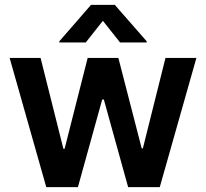

<svg xmlns="http://www.w3.org/2000/svg" viewBox="-20 -768 846 788"><path d="M19.5 -530.3H146.5L240.2 -157.2H245.1L339.8 -530.3H465.8L561.5 -159.2H566.4L659.2 -530.3H786.1L635.7 0H505.9L406.2 -359.4H399.4L299.8 0H169.9ZM402.3 -682.6 332 -593.8H223.6V-598.6L353.5 -748H451.2L582 -598.6V-593.8H472.7Z"/></svg>

Font: Pretendard SemiBold
Style: Regular
Weight: 600
Designer: Base glyphs from Inter by Rasmus Andersson; Hangeul glyphs from Noto Sans CJK(Source Han Sans) by Jang Soo-young and Kan
Foundry: Kil Hyung-jin
Version: Version 1.309